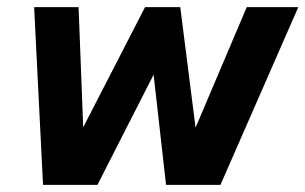

<svg xmlns="http://www.w3.org/2000/svg" viewBox="-20 -520 859 540"><path d="M101 0H254L412 -310L447 0H600L819 -500H674L530 -161L487 -500H388L214 -162L201 -500H76Z"/></svg>

Font: Uncut Sans
Style: Bold Italic
Weight: 700
Italic angle: -11°
Designer: Kasper Nordkvist
Foundry: UNCUT.wtf
Version: Version 1.304;Glyphs 3.2 (3246)